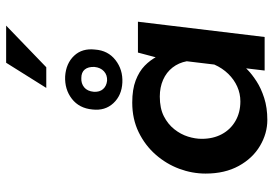

<svg xmlns="http://www.w3.org/2000/svg" viewBox="-156 -748 912 641"><g transform="rotate(-90 300.5 -427.0)"><path d="M221 9Q176 9 134.5 -15.5Q93 -40 67.5 -86.5Q42 -133 42 -197Q42 -242 58 -285Q74 -328 105 -363.5Q136 -399 180 -420.5Q224 -442 279 -442Q323 -442 353 -430.5Q383 -419 402 -400.5Q421 -382 433 -359L424 -340L446 -423H549L498 0H386L398 -101L405 -74Q401 -69 387 -55.5Q373 -42 350 -27Q327 -12 294.5 -1.5Q262 9 221 9ZM283 -81Q309 -81 332.5 -91.5Q356 -102 375 -121.5Q394 -141 406 -168L417 -260Q412 -287 396 -307.5Q380 -328 355 -339Q330 -350 299 -350Q260 -350 233.5 -336.5Q207 -323 190 -301.5Q173 -280 165.5 -256Q158 -232 158 -210Q158 -172 173.5 -143Q189 -114 217.5 -97.5Q246 -81 283 -81ZM256 -575Q260 -619 291.5 -643.5Q323 -668 367 -666Q410 -663 435.5 -636Q461 -609 456 -566Q453 -523 421 -498Q389 -473 346 -475Q303 -477 277 -505Q251 -533 256 -575ZM315 -570Q314 -551 324 -539.5Q334 -528 352 -526Q371 -525 383.5 -536.5Q396 -548 398 -568Q399 -589 389.5 -600.5Q380 -612 361 -612Q343 -613 330 -602.5Q317 -592 315 -570ZM536 -863 397 -729H328L412 -863Z"/></g></svg>

Font: Josefin Sans Thin SemiBold
Style: Italic
Weight: 600
Italic angle: -7°
Version: Version 2.000